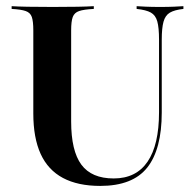

<svg xmlns="http://www.w3.org/2000/svg" viewBox="-20 -591 632 622"><path d="M304.8 11.3Q232.3 11.3 183.9 -14.5Q135.5 -40.3 111.7 -92.3Q87.9 -144.4 87.9 -223.4V-492.7Q87.9 -521.8 83.1 -535.9Q78.2 -550 63.3 -555.2Q48.4 -560.5 17.7 -562.1V-571Q54.8 -568.5 150.8 -568.5Q245.2 -568.5 283.9 -571V-562.1Q251.6 -560.5 236.3 -555.2Q221 -550 215.7 -535.9Q210.5 -521.8 210.5 -492.7V-197.6Q210.5 -102.4 243.5 -57.7Q276.6 -12.9 348.4 -12.9Q421 -12.9 458.1 -67.3Q495.2 -121.8 495.2 -227.4V-462.1Q495.2 -501.6 489.5 -521.8Q483.9 -541.9 468.5 -550.4Q453.2 -558.9 422.6 -562.1V-571Q432.3 -570.2 452 -569.4Q471.8 -568.5 498.4 -568.5Q525.8 -568.5 544.8 -569.4Q563.7 -570.2 574.2 -571V-562.1Q545.2 -558.9 530.2 -550Q515.3 -541.1 509.7 -520.6Q504 -500 504 -462.1V-226.6Q504 -107.3 456.9 -48Q409.7 11.3 304.8 11.3Z"/></svg>

Font: Playfair 144pt
Style: Bold
Weight: 700
Version: Version 2.001;gftools[0.9.30]